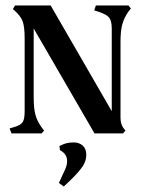

<svg xmlns="http://www.w3.org/2000/svg" viewBox="-20 -487 530 701"><path d="M420 -336V-57Q420 -36 429 -22L438 -10L429 0H325L103 -383V-131Q103 -91 109.5 -67.5Q116 -44 132 -22L141 -10L132 0H22L15 -18Q41 -25 51.5 -31Q62 -37 66 -48Q70 -59 70 -83V-347Q70 -391 62 -411Q54 -431 27 -454L35 -467H165L388 -81V-384Q388 -414 375.5 -426Q363 -438 324 -449L330 -467H449L458 -456L449 -445Q433 -422 426.5 -398Q420 -374 420 -336ZM249 33Q269 33 282 44.5Q295 56 295 79Q295 101 281 121.5Q267 142 238 170L213 194L195 181L218 131Q225 116 225 101Q225 80 208 67L199 61L197 46L204 43Q223 33 249 33Z"/></svg>

Font: Katibeh
Style: Regular
Weight: 400
Designer: Arabic design by Kourosh Beigpour, Latin design by Eduardo Tunni, engineering by Lasse Fister
Version: Version 1.0010g